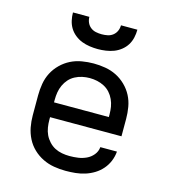

<svg xmlns="http://www.w3.org/2000/svg" viewBox="-111 -829 822 927"><g transform="rotate(15 300.0 -366.0)"><path d="M302 8Q273 8 243.5 3Q214 -2 187.5 -15Q161 -28 139.5 -48.5Q118 -69 104.5 -95.5Q91 -122 85.5 -151Q80 -180 80 -210V-310Q80 -339 85 -368.5Q90 -398 103.5 -424Q117 -450 138.5 -471Q160 -492 186 -505Q212 -518 241.5 -523Q271 -528 300 -528Q329 -528 358.5 -523Q388 -518 414 -505Q440 -492 461.5 -471Q483 -450 496.5 -424Q510 -398 515 -368.5Q520 -339 520 -310V-223H163V-210Q163 -191 166 -172Q169 -153 177 -136Q185 -119 198.5 -104.5Q212 -90 228.5 -81.5Q245 -73 264 -69.5Q283 -66 302 -66Q324 -66 345 -69Q366 -72 385.5 -81Q405 -90 419 -107Q433 -124 435 -146H518Q516 -121 506.5 -98Q497 -75 481 -56.5Q465 -38 444 -25Q423 -12 399.5 -4.5Q376 3 351.5 5.5Q327 8 302 8ZM163 -297H437V-310Q437 -329 434 -347.5Q431 -366 423 -383.5Q415 -401 402.5 -415Q390 -429 373 -438Q356 -447 337.5 -451Q319 -455 300 -455Q281 -455 262.5 -451Q244 -447 227 -438Q210 -429 197.5 -415Q185 -401 177 -383.5Q169 -366 166 -347.5Q163 -329 163 -310ZM300 -600Q280 -600 259.5 -603Q239 -606 220.5 -613Q202 -620 185.5 -633Q169 -646 158.5 -663Q148 -680 143.5 -700Q139 -720 139 -740H221Q221 -725 227 -711.5Q233 -698 244.5 -689Q256 -680 270.5 -677Q285 -674 300 -674Q315 -674 329.5 -677Q344 -680 355.5 -689Q367 -698 373 -711.5Q379 -725 379 -740H461Q461 -720 456.5 -700Q452 -680 441.5 -663Q431 -646 414.5 -633Q398 -620 379.5 -613Q361 -606 340.5 -603Q320 -600 300 -600Z"/></g></svg>

Font: Zed Mono Extended
Style: Regular
Weight: 400
Width: 7
Monospace: yes
Designer: Belleve Invis
Foundry: Belleve Invis
Version: Version 1.0.0; ttfautohint (v1.8.4)